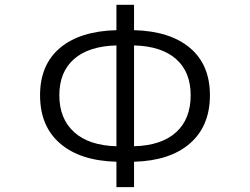

<svg xmlns="http://www.w3.org/2000/svg" viewBox="-20 -765 1040 798"><path d="M537.1 -576.2V-157.2Q651.4 -160.2 711.9 -215.3Q772.5 -270.5 772.5 -369.1Q772.5 -465.8 711.9 -519.5Q651.4 -573.2 537.1 -576.2ZM463.9 -157.2V-576.2Q348.6 -573.2 287.6 -519.5Q226.6 -465.8 226.6 -369.1Q226.6 -271.5 288.1 -215.8Q349.6 -160.2 463.9 -157.2ZM537.1 -745.1V-639.6Q686.5 -635.7 769.5 -565.9Q852.5 -496.1 852.5 -369.1Q852.5 -241.2 769.5 -168.9Q686.5 -96.7 537.1 -92.8V12.7H463.9V-92.8Q313.5 -96.7 230 -168.5Q146.5 -240.2 146.5 -369.1Q146.5 -496.1 229.5 -565.9Q312.5 -635.7 463.9 -639.6V-745.1Z"/></svg>

Font: Gen Shin Gothic Monospace Normal
Style: Regular
Weight: 350
Designer: [Source Han Sans]
Ryoko NISHIZUKA  (kana & ideographs); Paul D. Hunt (Latin, Greek & Cyrillic); Wenlong ZHANG  (bopomofo
Version: Version 1.002.20150607